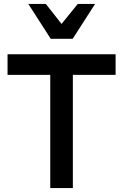

<svg xmlns="http://www.w3.org/2000/svg" viewBox="-20 -950 623 970"><path d="M348.1 -571.8V0H233.9V-571.8H18.1V-675.8H564V-571.8ZM347.2 -753.9H236.3L123 -930.2H211.4L291 -829.1L373 -930.2H460.4Z"/></svg>

Font: Clear Sans Medium
Style: Regular
Weight: 500
Foundry: Intel Corporation
Version: Version 1.00